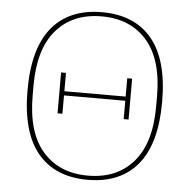

<svg xmlns="http://www.w3.org/2000/svg" viewBox="-52 -761 814 824"><g transform="rotate(5 355.0 -349.0)"><path d="M202 -261V-437H223V-358H487V-437H508V-261H487V-340H223V-261ZM355 -6Q479 -6 550 -87.5Q621 -169 621 -327V-371Q621 -529 550 -610.5Q479 -692 355 -692Q231 -692 160 -610.5Q89 -529 89 -371V-327Q89 -169 160 -87.5Q231 -6 355 -6ZM355 12Q215 12 140 -78Q65 -168 65 -349Q65 -530 140 -620Q215 -710 355 -710Q495 -710 570 -620Q645 -530 645 -349Q645 -168 570 -78Q495 12 355 12Z"/></g></svg>

Font: IBM Plex Serif Thin
Style: Regular
Weight: 100
Designer: Mike Abbink, Paul van der Laan, Pieter van Rosmalen
Foundry: Bold Monday
Version: Version 3.001